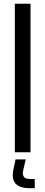

<svg xmlns="http://www.w3.org/2000/svg" viewBox="-20 -820 244 1034"><path d="M59.9 0V-800H144.4V0ZM167.1 193.6H141.4Q87 193.6 64.6 169.4Q42.2 145.2 51.6 95.5L63.9 38.6H118.5L105.3 95.5Q99.8 121.3 108.7 132.6Q117.5 143.9 142.2 143.9H167.1Z"/></svg>

Font: Big Shoulders Stencil Text SC Thin
Style: Regular
Weight: 100
Designer: Patric King
Foundry: XO Type Co
Version: Version 2.001